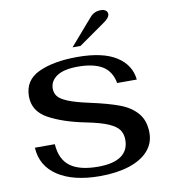

<svg xmlns="http://www.w3.org/2000/svg" viewBox="-101 -1043 999 1138"><g transform="rotate(-10 398.5 -474.0)"><path d="M57 -223H177Q183 -131 239.5 -89Q296 -47 407 -47Q500 -47 546.5 -80Q593 -113 593 -176Q593 -211 576 -236Q559 -261 513 -281Q467 -301 381 -318Q246 -345 160.5 -392Q75 -439 75 -528Q75 -626 165 -667.5Q255 -709 397 -709Q551 -709 632 -657Q713 -605 722 -516H604Q590 -589 537 -620.5Q484 -652 391 -652Q306 -652 264 -623.5Q222 -595 222 -549Q222 -523 237 -503Q252 -483 295.5 -465Q339 -447 422 -429Q533 -405 599 -380Q665 -355 703 -310Q741 -265 741 -192Q741 -129 700 -83.5Q659 -38 584 -14Q509 10 409 10Q250 10 156.5 -51Q63 -112 57 -223ZM517 -928Q531 -944 547 -951Q563 -958 583 -958Q601 -958 612 -950Q623 -942 623 -928Q623 -905 582 -878L428 -770H380Z"/></g></svg>

Font: Fahkwang SemiBold
Style: Regular
Weight: 600
Designer: Suppakit Chalermlarp | Katatrad Co.,Ltd.
Foundry: Cadson Demak Co.,Ltd.
Version: Version 1.000; ttfautohint (v1.6)